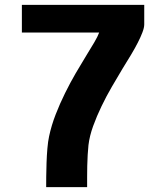

<svg xmlns="http://www.w3.org/2000/svg" viewBox="-20 -770 690 790"><path d="M70 -750H573.5V-669.5Q573.5 -656.5 566.2 -637.2Q559 -618 547 -594.5Q535 -571 518.8 -544Q502.5 -517 484.5 -488Q463.5 -453 440.5 -413.5Q417.5 -374 397.8 -333Q378 -292 363.2 -251.2Q348.5 -210.5 344 -173Q342 -155 340.8 -133Q339.5 -111 339 -87.8Q338.5 -64.5 338.5 -42Q338.5 -19.5 338.5 0H170Q170 -16 170.2 -43Q170.5 -70 171.5 -100Q172.5 -130 175 -159.2Q177.5 -188.5 182 -209Q191.5 -254 209 -299Q226.5 -344 247.8 -387Q269 -430 292 -469.5Q315 -509 336 -543Q353.5 -571.5 367.8 -595.5Q382 -619.5 388 -636H70Z"/></svg>

Font: B612 Mono
Style: Bold
Weight: 700
Version: Version 1.005